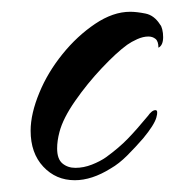

<svg xmlns="http://www.w3.org/2000/svg" viewBox="-20 -291 297 326"><path d="M107 15Q75 15 53.5 -8Q32 -31 32 -69Q32 -98 47 -134Q61 -168 86 -199Q111 -230 141.5 -250.5Q172 -271 201 -271Q212 -271 227 -268Q242 -265 252 -249Q254 -247 255.5 -241Q257 -235 257 -228Q257 -214 249 -210Q249 -221 244 -225Q239 -229 232 -229Q223 -229 213 -224.5Q203 -220 196 -215Q178 -202 153 -175.5Q128 -149 107.5 -119.5Q87 -90 81 -67Q77 -52 77 -39Q77 -21 86 -13.5Q95 -6 108 -6Q122 -6 136 -11.5Q150 -17 160 -24Q182 -40 197 -55.5Q212 -71 231 -94Q238 -104 244 -104Q249 -104 245.5 -91.5Q242 -79 223 -56Q210 -41 196 -27Q182 -13 168 -5Q136 15 107 15Z"/></svg>

Font: The Nautigal
Style: Bold
Weight: 700
Designer: Robert E. Leuschke
Foundry: Robert E. Leuschke
Version: Version 1.100; ttfautohint (v1.8.3)